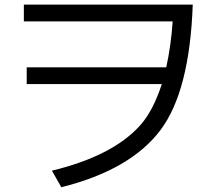

<svg xmlns="http://www.w3.org/2000/svg" viewBox="-20 -761 940 821"><path d="M82 -741.2H804.2Q791 -370.6 666 -204.6Q537.6 -34.2 242.2 39.6L202.1 -31.2Q460.4 -93.8 578.1 -223.6Q633.8 -284.7 671.9 -401.4H94.2V-473.1H690.9Q711.4 -566.4 718.3 -669.4H82Z"/></svg>

Font: BIZ UDPGothic
Style: Regular
Weight: 400
Designer: TypeBank Co., Ltd.
Foundry: Morisawa Inc.
Version: Version 1.051